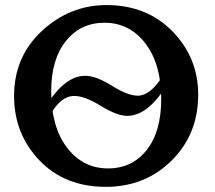

<svg xmlns="http://www.w3.org/2000/svg" viewBox="-20 -723 844 753"><path d="M394.5 9.8Q233.9 9.8 134.5 -94.2Q35.2 -198.2 35.2 -346.7Q35.2 -500.5 144.5 -601.8Q253.9 -703.1 397.5 -703.1Q555.7 -703.1 656.5 -599.9Q757.3 -496.6 757.3 -351.6Q757.3 -196.8 653.3 -93.5Q549.3 9.8 394.5 9.8ZM403.8 -62.5Q498.5 -62.5 555.4 -134.8Q612.3 -207 612.3 -334.5Q612.3 -471.2 550.3 -552.5Q488.3 -633.8 389.6 -633.8Q295.9 -633.8 238.3 -562Q180.7 -490.2 180.7 -364.3Q180.7 -225.6 242.9 -144Q305.2 -62.5 403.8 -62.5ZM174.3 -267.6 145 -280.3Q225.6 -425.8 314 -425.8Q356.4 -425.8 418.9 -386.7Q481.4 -347.7 520.5 -347.7Q569.8 -347.7 618.7 -425.8L647.9 -413.1Q567.4 -268.6 479 -268.6Q439 -268.6 375.7 -307.6Q312.5 -346.7 271.5 -346.7Q216.3 -346.7 174.3 -267.6Z"/></svg>

Font: Kelvinch
Style: Bold
Weight: 700
Designer: Paul James Miller
Foundry: High-Logic / Made with FontCreator
Version: Version 3.501;March 28, 2021;FontCreator 13.0.0.2683 64-bit